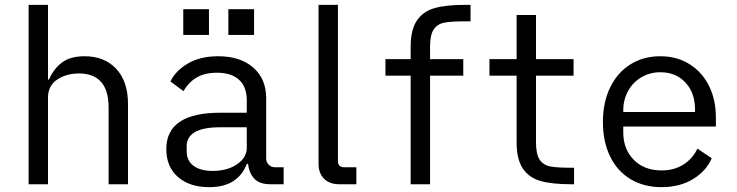

<svg xmlns="http://www.w3.org/2000/svg" viewBox="-20 -760 3040 792"><path d="M98 -740H178V-432H182Q201 -476 235.5 -502Q270 -528 329 -528Q411 -528 459.5 -476Q508 -424 508 -331V0H428V-317Q428 -387 397 -422Q366 -457 306 -457Q253 -457 215.5 -431.5Q178 -406 178 -358V0H98Z M1095 0Q1051 0 1029.5 -22.5Q1008 -45 1003 -84H998Q981 -38 942.5 -13Q904 12 843 12Q762 12 714 -30Q666 -72 666 -145Q666 -295 888 -295H998V-346Q998 -402 966 -431Q934 -460 875 -460Q825 -460 791.5 -440.5Q758 -421 737 -384L683 -424Q704 -468 755 -498Q806 -528 880 -528Q971 -528 1024.5 -481.5Q1078 -435 1078 -354V-106Q1078 -91 1088.5 -80.5Q1099 -70 1114 -70H1150V0ZM998 -150V-235H888Q818 -235 784 -215Q750 -195 750 -157V-136Q750 -97 778.5 -76Q807 -55 857 -55Q918 -55 958 -82.5Q998 -110 998 -150ZM1028 -722V-616H922V-722ZM842 -722V-616H736V-722Z M1379 0Q1339 0 1316.5 -23Q1294 -46 1294 -83V-740H1374V-95Q1374 -83 1380.5 -76.5Q1387 -70 1399 -70H1450V0Z M1674 -448H1570V-516H1674V-567Q1674 -637 1699.5 -675Q1725 -713 1772.5 -726.5Q1820 -740 1899 -740H1921V-672H1898Q1841 -672 1812.5 -666.5Q1784 -661 1769 -638.5Q1754 -616 1754 -568V-516H1891V-448H1754V0H1674Z M2191 -172Q2191 -124 2206 -101.5Q2221 -79 2249.5 -73.5Q2278 -68 2335 -68H2348V0H2336Q2257 0 2209.5 -13.5Q2162 -27 2136.5 -65Q2111 -103 2111 -173V-448H1999V-516H2111V-698H2191V-516H2346V-448H2191Z M2467 -257Q2467 -338 2497 -399.5Q2527 -461 2580.5 -494.5Q2634 -528 2704 -528Q2772 -528 2824 -495.5Q2876 -463 2904.5 -406Q2933 -349 2933 -276V-238H2551V-214Q2551 -145 2594 -101Q2637 -57 2709 -57Q2760 -57 2798 -80.5Q2836 -104 2857 -147L2916 -107Q2892 -53 2837.5 -20.5Q2783 12 2709 12Q2636 12 2581 -21Q2526 -54 2496.5 -115Q2467 -176 2467 -257ZM2551 -305V-298H2847V-309Q2847 -377 2807.5 -419.5Q2768 -462 2704 -462Q2661 -462 2626 -441.5Q2591 -421 2571 -385Q2551 -349 2551 -305Z"/></svg>

Font: iA Writer Quattro V
Style: Regular
Weight: 400
Designer: Mike Abbink, Paul van der Laan, Pieter van Rosmalen, Oliver Reichenstein
Foundry: Information Architects Inc.
Version: Version 2.000